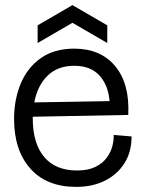

<svg xmlns="http://www.w3.org/2000/svg" viewBox="-20 -717 558 750"><path d="M277 13Q162 13 98.5 -58.5Q35 -130 35 -252Q35 -328 61 -390.5Q87 -453 139.5 -490Q192 -527 270 -527Q373 -527 430 -458.5Q487 -390 481 -268L108 -261Q108 -258 108 -254Q108 -157 152.5 -104Q197 -51 281 -51Q324 -51 352.5 -65Q381 -79 397 -101Q413 -123 419 -146.5Q425 -170 424 -190L494 -184Q494 -124 466.5 -80Q439 -36 390.5 -11.5Q342 13 277 13ZM270 -460Q205 -460 165.5 -421Q126 -382 114 -317L408 -322Q403 -384 368.5 -422Q334 -460 270 -460ZM127 -549V-618L263 -697L399 -618V-549L263 -628Z"/></svg>

Font: Bricolage Grotesque 48pt Light
Style: Regular
Weight: 300
Designer: Mathieu Triay
Foundry: Atelier Triay
Version: Version 1.000; ttfautohint (v1.8.4.7-5d5b);gftools[0.9.32]